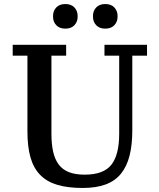

<svg xmlns="http://www.w3.org/2000/svg" viewBox="-20 -920 790 952"><path d="M390 12Q316 12 264 -3.5Q212 -19 179 -53Q146 -87 131 -140Q116 -193 116 -268V-644H43V-698H308V-644H235V-258Q235 -206 243.5 -168Q252 -130 271 -104.5Q290 -79 321.5 -66.5Q353 -54 400 -54Q494 -54 532.5 -103.5Q571 -153 571 -257V-644H498V-698H709V-644H636V-274Q636 -202 622.5 -148.5Q609 -95 580 -59Q551 -23 504 -5.5Q457 12 390 12ZM304 -778Q275 -778 259 -795Q243 -812 243 -837V-841Q243 -866 259 -883Q275 -900 304 -900Q333 -900 349 -883Q365 -866 365 -841V-837Q365 -812 349 -795Q333 -778 304 -778ZM502 -778Q473 -778 457 -795Q441 -812 441 -837V-841Q441 -866 457 -883Q473 -900 502 -900Q531 -900 547 -883Q563 -866 563 -841V-837Q563 -812 547 -795Q531 -778 502 -778Z"/></svg>

Font: IBM Plex Serif Medm
Style: Regular
Weight: 500
Designer: Mike Abbink, Paul van der Laan, Pieter van Rosmalen
Foundry: Bold Monday
Version: Version 3.001